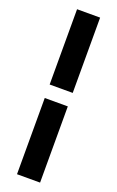

<svg xmlns="http://www.w3.org/2000/svg" viewBox="-175 -753 613 1006"><g transform="rotate(20 131.5 -250.0)"><path d="M196 -290.7H67.4V-710.5H196ZM196 209.4H67.4V-215.5H196Z"/></g></svg>

Font: Anek Gurmukhi Medium
Style: Regular
Weight: 500
Designer: Sarang Kulkarni (Gurmukhi), Yesha Goshar (Latin)
Foundry: Ek Type
Version: Version 1.003